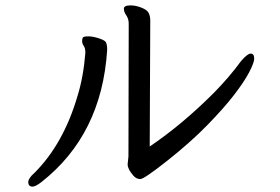

<svg xmlns="http://www.w3.org/2000/svg" viewBox="-20 -671 1040 713"><path d="M101 22Q85 22 85 5Q85 -9 108 -29Q216 -137 268 -315Q290 -386 297 -475Q297 -492 291 -500.5Q285 -509 285 -518Q285 -525 287 -530.5Q289 -536 308 -536Q323 -536 343 -530Q363 -524 370.5 -517.5Q378 -511 378 -486Q358 -171 134 5Q112 22 101 22ZM501 -6Q486 -6 475 -19Q454 -43 454 -61L457 -90L458 -583Q458 -601 449 -614Q440 -627 440 -639Q440 -651 465 -651Q484 -651 505.5 -642.5Q527 -634 532.5 -622Q538 -610 538 -595L536 -127Q656 -208 774 -326Q832 -385 875 -444Q899 -472 911 -472Q924 -472 924 -453Q924 -439 906 -404Q888 -369 850 -319.5Q812 -270 749.5 -206Q687 -142 601 -74Q515 -6 501 -6Z"/></svg>

Font: LXGW WenKai Mono Medium
Style: Regular
Weight: 500
Monospace: yes
Designer: LXGW / Fontworks Inc.
Foundry: LXGW / Fontworks Inc.
Version: Version 1.520; June 14, 2025